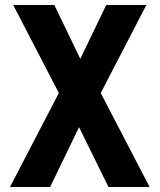

<svg xmlns="http://www.w3.org/2000/svg" viewBox="-20 -750 640 770"><path d="M20 0 216 -377 33 -730H198L302 -514L406 -730H567L384 -377L580 0H415L297 -240L181 0Z"/></svg>

Font: Tiny ExtraBold
Style: Regular
Weight: 800
Designer: Philipp Nurullin, Konstantin Bulenkov
Foundry: JetBrains
Version: Version 2.251; ttfautohint (v1.8.4.7-5d5b)